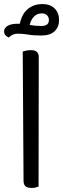

<svg xmlns="http://www.w3.org/2000/svg" viewBox="-28 -919 311 946"><path d="M129 7Q107 7 97.5 -1.5Q88 -10 88 -28L84 -665Q89 -667 100.5 -669.5Q112 -672 124 -672Q163 -672 163 -638L162 0Q157 2 148.5 4.5Q140 7 129 7ZM181 -899Q219 -899 241 -877.5Q263 -856 263 -820Q263 -786 241 -765Q219 -744 176 -744Q136 -744 111 -748.5Q86 -753 59 -753Q46 -753 34 -747.5Q22 -742 16 -734Q5 -738 -1.5 -746Q-8 -754 -8 -764Q-8 -780 8.5 -791Q25 -802 59 -802Q95 -802 119 -796.5Q143 -791 175 -791Q195 -791 204 -798.5Q213 -806 213 -820Q213 -835 203.5 -844Q194 -853 178 -853Q155 -853 139 -837Q123 -821 114 -782L67 -788Q76 -846 106.5 -872.5Q137 -899 181 -899Z"/></svg>

Font: Baloo Bhaijaan 2
Style: Regular
Weight: 400
Designer: Sanskriti Dholi, Noopur Datye and Ek Type
Foundry: Ek Type
Version: Version 1.701